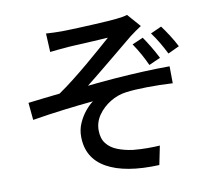

<svg xmlns="http://www.w3.org/2000/svg" viewBox="-88 -882 1175 1036"><g transform="rotate(-10 500.0 -363.5)"><path d="M224 -755Q266 -752 311 -752Q324 -752 352.5 -753Q381 -754 418 -755.5Q455 -757 492.5 -759Q530 -761 561.5 -763Q593 -765 611 -767Q651 -771 672 -778L735 -706Q722 -698 703 -684.5Q684 -671 671 -661Q644 -639 608.5 -609.5Q573 -580 535 -549Q497 -518 461.5 -489Q426 -460 398 -438Q470 -446 549 -452Q628 -458 705.5 -461.5Q783 -465 850 -465L851 -372Q778 -376 709.5 -375Q641 -374 595 -368Q548 -362 506.5 -336.5Q465 -311 439 -273.5Q413 -236 413 -191Q413 -146 435 -118Q457 -90 494.5 -75.5Q532 -61 577 -55Q620 -51 658 -51Q696 -51 724 -53L703 50Q516 58 415 1Q314 -56 314 -175Q314 -213 329 -247Q344 -281 366 -308Q388 -335 410 -351Q336 -344 247.5 -333Q159 -322 75 -308L66 -403Q107 -408 154.5 -413.5Q202 -419 240 -423Q278 -449 321.5 -483Q365 -517 408.5 -553.5Q452 -590 488.5 -622Q525 -654 549 -675Q533 -674 500.5 -672Q468 -670 430.5 -668Q393 -666 360.5 -664.5Q328 -663 312 -661Q271 -658 229 -653ZM734 -642Q752 -616 771.5 -583.5Q791 -551 807 -519L744 -491Q729 -524 712 -554.5Q695 -585 674 -616ZM842 -684Q860 -660 881.5 -626.5Q903 -593 918 -563L856 -534Q840 -566 821.5 -597.5Q803 -629 782 -657Z"/></g></svg>

Font: Source Han Sans SC Medium
Style: Regular
Weight: 500
Designer: Ryoko NISHIZUKA 西塚涼子 (kana, bopomofo & ideographs); Paul D. Hunt (Latin, Greek & Cyrillic); Sandoll Communications 산돌커뮤니
Foundry: Adobe
Version: Version 2.004;hotconv 1.0.118;makeotfexe 2.5.65603